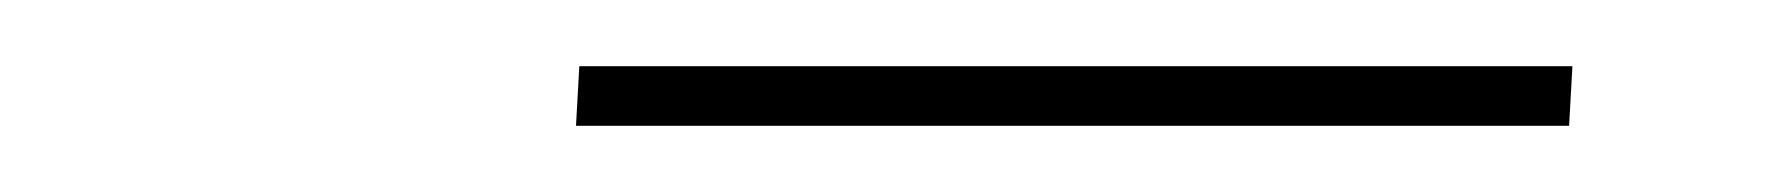

<svg xmlns="http://www.w3.org/2000/svg" viewBox="-20 -699 540 58"><path d="M154 -661 155 -679H455L454 -661Z"/></svg>

Font: Iosevka SS18 Thin
Style: Italic
Weight: 100
Italic angle: -9°
Monospace: yes
Designer: Belleve Invis
Foundry: Belleve Invis
Version: Version 25.1.1; ttfautohint (v1.8.4)